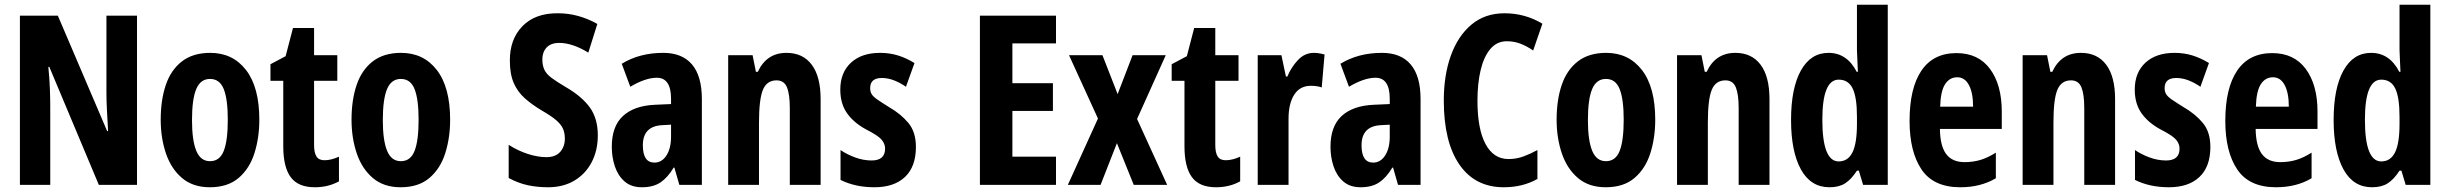

<svg xmlns="http://www.w3.org/2000/svg" viewBox="-20 -780 10329 810"><path d="M558 0H397L188 -498H184Q189 -446 190.5 -404Q192 -362 192 -331V0H64V-714H224L432 -227H436Q433 -277 431 -317.5Q429 -358 429 -389V-714H558Z M1074 -275Q1074 -199 1053.5 -134Q1033 -69 987 -29.5Q941 10 865 10Q794 10 748 -29Q702 -68 680 -133Q658 -198 658 -275Q658 -358 679.5 -421.5Q701 -485 747.5 -521Q794 -557 867 -557Q962 -557 1018 -484.5Q1074 -412 1074 -275ZM790 -273Q790 -188 808 -144Q826 -100 866 -100Q907 -100 924 -143.5Q941 -187 941 -275Q941 -361 924 -404Q907 -447 866 -447Q826 -447 808 -404.5Q790 -362 790 -273Z M1349 -104Q1377 -104 1410 -119V-15Q1365 10 1308 10Q1238 10 1206.5 -32.5Q1175 -75 1175 -163V-439H1121V-509L1185 -543L1216 -662H1305V-547H1403V-439H1305V-168Q1305 -136 1315 -120Q1325 -104 1349 -104Z M1879 -275Q1879 -199 1858.5 -134Q1838 -69 1792 -29.5Q1746 10 1670 10Q1599 10 1553 -29Q1507 -68 1485 -133Q1463 -198 1463 -275Q1463 -358 1484.5 -421.5Q1506 -485 1552.5 -521Q1599 -557 1672 -557Q1767 -557 1823 -484.5Q1879 -412 1879 -275ZM1595 -273Q1595 -188 1613 -144Q1631 -100 1671 -100Q1712 -100 1729 -143.5Q1746 -187 1746 -275Q1746 -361 1729 -404Q1712 -447 1671 -447Q1631 -447 1613 -404.5Q1595 -362 1595 -273Z M2502 -209Q2502 -145 2476 -95.5Q2450 -46 2403 -18Q2356 10 2292 10Q2247 10 2207 1.5Q2167 -7 2126 -29V-169Q2165 -144 2207 -130.5Q2249 -117 2285 -117Q2324 -117 2343.5 -139.5Q2363 -162 2363 -195Q2363 -218 2355.5 -236Q2348 -254 2327.5 -272Q2307 -290 2267 -313Q2225 -338 2194.5 -365Q2164 -392 2147.5 -429.5Q2131 -467 2131 -523Q2130 -614 2184 -669.5Q2238 -725 2334 -724Q2378 -724 2419.5 -712.5Q2461 -701 2500 -679L2462 -558Q2395 -599 2339 -599Q2304 -599 2286 -579.5Q2268 -560 2268 -530Q2268 -505 2276 -487Q2284 -469 2305.5 -452.5Q2327 -436 2368 -412Q2435 -373 2468.5 -326.5Q2502 -280 2502 -209Z M2778 -557Q2858 -557 2899.5 -508Q2941 -459 2941 -362V0H2846L2825 -73H2822Q2797 -31 2766.5 -10.5Q2736 10 2688 10Q2643 10 2615 -14.5Q2587 -39 2574 -78Q2561 -117 2561 -161Q2561 -247 2608 -290.5Q2655 -334 2743 -338L2811 -341V-363Q2811 -452 2751 -452Q2703 -452 2639 -414L2603 -511Q2678 -557 2778 -557ZM2774 -252Q2692 -248 2692 -167Q2692 -94 2741 -94Q2772 -94 2791.5 -124Q2811 -154 2811 -204V-254Z M3298 -557Q3367 -557 3404.5 -507Q3442 -457 3442 -362V0H3312V-324Q3312 -382 3300 -411.5Q3288 -441 3256 -441Q3215 -441 3198.5 -401Q3182 -361 3182 -263V0H3052V-547H3155L3169 -477H3177Q3214 -557 3298 -557Z M3844 -160Q3844 -77 3798 -33.5Q3752 10 3669 10Q3588 10 3526 -21V-147Q3552 -129 3587 -116Q3622 -103 3657 -103Q3714 -103 3714 -153Q3714 -173 3699.5 -190.5Q3685 -208 3632 -235Q3581 -263 3553 -303Q3525 -343 3525 -402Q3525 -474 3570 -515.5Q3615 -557 3693 -557Q3733 -557 3768.5 -546Q3804 -535 3838 -514L3802 -414Q3779 -430 3753 -440.5Q3727 -451 3700 -451Q3651 -451 3651 -408Q3651 -394 3657 -383.5Q3663 -373 3680 -361Q3697 -349 3731 -328Q3781 -299 3812.5 -261Q3844 -223 3844 -160Z M4435 0H4114V-714H4435V-597H4251V-429H4422V-312H4251V-119H4435Z M4612 -280 4490 -547H4631L4695 -383L4758 -547H4898L4777 -278L4904 0H4763L4692 -176L4623 0H4485Z M5151 -104Q5179 -104 5212 -119V-15Q5167 10 5110 10Q5040 10 5008.5 -32.5Q4977 -75 4977 -163V-439H4923V-509L4987 -543L5018 -662H5107V-547H5205V-439H5107V-168Q5107 -136 5117 -120Q5127 -104 5151 -104Z M5523 -557Q5543 -557 5568 -550L5556 -411Q5538 -418 5510 -418Q5464 -418 5440 -380.5Q5416 -343 5416 -279V0H5286V-547H5386L5405 -457H5411Q5427 -496 5455.5 -526.5Q5484 -557 5523 -557Z M5810 -557Q5890 -557 5931.5 -508Q5973 -459 5973 -362V0H5878L5857 -73H5854Q5829 -31 5798.5 -10.5Q5768 10 5720 10Q5675 10 5647 -14.5Q5619 -39 5606 -78Q5593 -117 5593 -161Q5593 -247 5640 -290.5Q5687 -334 5775 -338L5843 -341V-363Q5843 -452 5783 -452Q5735 -452 5671 -414L5635 -511Q5710 -557 5810 -557ZM5806 -252Q5724 -248 5724 -167Q5724 -94 5773 -94Q5804 -94 5823.5 -124Q5843 -154 5843 -204V-254Z M6337 -606Q6295 -606 6267.5 -573.5Q6240 -541 6226.5 -484.5Q6213 -428 6213 -355Q6213 -236 6247 -172.5Q6281 -109 6344 -109Q6377 -109 6407 -120Q6437 -131 6466 -147V-25Q6404 10 6324 10Q6203 10 6137 -85.5Q6071 -181 6071 -356Q6071 -463 6101 -546Q6131 -629 6188 -676.5Q6245 -724 6327 -724Q6414 -724 6487 -680L6448 -567Q6422 -585 6395 -595.5Q6368 -606 6337 -606Z M6963 -275Q6963 -199 6942.5 -134Q6922 -69 6876 -29.5Q6830 10 6754 10Q6683 10 6637 -29Q6591 -68 6569 -133Q6547 -198 6547 -275Q6547 -358 6568.5 -421.5Q6590 -485 6636.5 -521Q6683 -557 6756 -557Q6851 -557 6907 -484.5Q6963 -412 6963 -275ZM6679 -273Q6679 -188 6697 -144Q6715 -100 6755 -100Q6796 -100 6813 -143.5Q6830 -187 6830 -275Q6830 -361 6813 -404Q6796 -447 6755 -447Q6715 -447 6697 -404.5Q6679 -362 6679 -273Z M7301 -557Q7370 -557 7407.5 -507Q7445 -457 7445 -362V0H7315V-324Q7315 -382 7303 -411.5Q7291 -441 7259 -441Q7218 -441 7201.5 -401Q7185 -361 7185 -263V0H7055V-547H7158L7172 -477H7180Q7217 -557 7301 -557Z M7698 10Q7619 10 7577.5 -65.5Q7536 -141 7536 -274Q7536 -408 7577.5 -482.5Q7619 -557 7694 -557Q7772 -557 7813 -477H7818Q7817 -509 7815.5 -531.5Q7814 -554 7814 -570V-760H7944V0H7840L7822 -60H7814Q7790 -23 7764 -6.5Q7738 10 7698 10ZM7737 -99Q7776 -99 7795 -137Q7814 -175 7814 -257V-288Q7814 -369 7796 -406.5Q7778 -444 7737 -444Q7668 -444 7668 -275Q7668 -99 7737 -99Z M8234 -556Q8326 -556 8375.5 -489Q8425 -422 8425 -309V-236H8164Q8165 -164 8190.5 -130Q8216 -96 8268 -96Q8303 -96 8334 -105Q8365 -114 8400 -136V-28Q8336 10 8250 10Q8137 10 8086.5 -65Q8036 -140 8036 -270Q8036 -408 8086 -482Q8136 -556 8234 -556ZM8237 -454Q8205 -454 8186 -425Q8167 -396 8165 -330H8304Q8304 -388 8286.5 -421Q8269 -454 8237 -454Z M8759 -557Q8828 -557 8865.5 -507Q8903 -457 8903 -362V0H8773V-324Q8773 -382 8761 -411.5Q8749 -441 8717 -441Q8676 -441 8659.5 -401Q8643 -361 8643 -263V0H8513V-547H8616L8630 -477H8638Q8675 -557 8759 -557Z M9305 -160Q9305 -77 9259 -33.5Q9213 10 9130 10Q9049 10 8987 -21V-147Q9013 -129 9048 -116Q9083 -103 9118 -103Q9175 -103 9175 -153Q9175 -173 9160.5 -190.5Q9146 -208 9093 -235Q9042 -263 9014 -303Q8986 -343 8986 -402Q8986 -474 9031 -515.5Q9076 -557 9154 -557Q9194 -557 9229.5 -546Q9265 -535 9299 -514L9263 -414Q9240 -430 9214 -440.5Q9188 -451 9161 -451Q9112 -451 9112 -408Q9112 -394 9118 -383.5Q9124 -373 9141 -361Q9158 -349 9192 -328Q9242 -299 9273.5 -261Q9305 -223 9305 -160Z M9566 -556Q9658 -556 9707.5 -489Q9757 -422 9757 -309V-236H9496Q9497 -164 9522.5 -130Q9548 -96 9600 -96Q9635 -96 9666 -105Q9697 -114 9732 -136V-28Q9668 10 9582 10Q9469 10 9418.5 -65Q9368 -140 9368 -270Q9368 -408 9418 -482Q9468 -556 9566 -556ZM9569 -454Q9537 -454 9518 -425Q9499 -396 9497 -330H9636Q9636 -388 9618.5 -421Q9601 -454 9569 -454Z M9987 10Q9908 10 9866.5 -65.5Q9825 -141 9825 -274Q9825 -408 9866.5 -482.5Q9908 -557 9983 -557Q10061 -557 10102 -477H10107Q10106 -509 10104.5 -531.5Q10103 -554 10103 -570V-760H10233V0H10129L10111 -60H10103Q10079 -23 10053 -6.5Q10027 10 9987 10ZM10026 -99Q10065 -99 10084 -137Q10103 -175 10103 -257V-288Q10103 -369 10085 -406.5Q10067 -444 10026 -444Q9957 -444 9957 -275Q9957 -99 10026 -99Z"/></svg>

Font: Noto Sans ExtraCondensed
Style: Bold
Weight: 700
Width: 2
Designer: Monotype Design Team
Foundry: Monotype Imaging Inc.
Version: Version 2.013; ttfautohint (v1.8.4.7-5d5b)